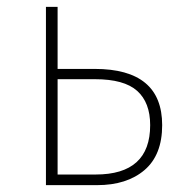

<svg xmlns="http://www.w3.org/2000/svg" viewBox="-20 -540 533 560"><path d="M148 -31H259Q418 -31 418 -175Q418 -241 380 -275Q342 -309 257 -309H148ZM148 -339H256Q453 -339 453 -175Q453 -88 401.5 -44Q350 0 263 0H114V-520H148Z"/></svg>

Font: FiraSans
Style: Regular
Weight: 200
Designer: Carrois Corporate & Edenspiekermann AG
Foundry: Carrois Corporate GbR & Edenspiekermann AG
Version: Version 3.106;PS 003.106;hotconv 1.0.70;makeotf.lib2.5.58329